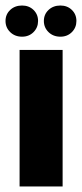

<svg xmlns="http://www.w3.org/2000/svg" viewBox="-46 -676 297 696"><path d="M25 0V-495H181V0ZM34 -543Q8 -543 -9 -559.5Q-26 -576 -26 -600Q-26 -624 -9 -640Q8 -656 34 -656Q59 -656 75.5 -640Q92 -624 92 -600Q92 -576 75.5 -559.5Q59 -543 34 -543ZM173 -543Q147 -543 130 -559.5Q113 -576 113 -600Q113 -624 130 -640Q147 -656 173 -656Q198 -656 214.5 -640Q231 -624 231 -600Q231 -576 214.5 -559.5Q198 -543 173 -543Z"/></svg>

Font: Alumni Sans Thin Black
Style: Regular
Weight: 900
Version: Version 1.018